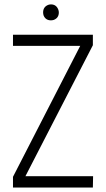

<svg xmlns="http://www.w3.org/2000/svg" viewBox="-20 -839 474 859"><path d="M172.9 -783.2Q172.9 -808.6 196.3 -817.4Q202.1 -819.3 208 -819.3Q232.4 -819.3 241.2 -794.9Q243.2 -789.1 243.2 -783.2Q243.2 -758.8 220.7 -750Q213.9 -748 208 -748Q183.6 -748 174.8 -770.5Q172.9 -777.3 172.9 -783.2ZM38.1 0V-47.9L338.9 -633.8H38.1V-683.6H395.5V-636.7L93.8 -50.8H396.5L395.5 0Z"/></svg>

Font: Post No Bills Colombo
Style: Regular
Weight: 500
Designer: Kosala Senevirathne, Siva Puranthara, Lasantha Premarathna, Tharique Azeez
Foundry: Mooniak
Version: Version 1.220 ; ttfautohint (v1.5)